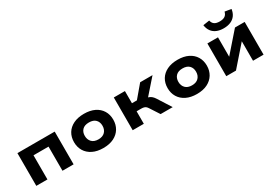

<svg xmlns="http://www.w3.org/2000/svg" viewBox="27 -1650 3619 2555"><g transform="rotate(-30 1836.5 -372.5)"><path d="M90 0V-503H663V0H492V-371H261V0Z M1117 11Q1023 11 955 -22.5Q887 -56 851 -115.5Q815 -175 815 -252Q815 -330 851 -389Q887 -448 955 -481Q1023 -514 1117 -514Q1212 -514 1279 -481Q1346 -448 1382 -389Q1418 -330 1418 -252Q1418 -175 1382 -115.5Q1346 -56 1279 -22.5Q1212 11 1117 11ZM1117 -122Q1183 -122 1218 -158.5Q1253 -195 1253 -253Q1253 -311 1218.5 -346Q1184 -381 1117 -381Q1050 -381 1015.5 -346Q981 -311 981 -253Q981 -195 1016 -158.5Q1051 -122 1117 -122Z M1571 0V-503H1742V-316H1818L1976 -503H2166L1939 -245L1928 -283Q1957 -280 1979 -272Q2001 -264 2020 -247.5Q2039 -231 2056 -204L2186 0H2000L1907 -143Q1896 -161 1884 -171.5Q1872 -182 1855 -187Q1838 -192 1813 -192H1742V0Z M2555 11Q2461 11 2393 -22.5Q2325 -56 2289 -115.5Q2253 -175 2253 -252Q2253 -330 2289 -389Q2325 -448 2393 -481Q2461 -514 2555 -514Q2650 -514 2717 -481Q2784 -448 2820 -389Q2856 -330 2856 -252Q2856 -175 2820 -115.5Q2784 -56 2717 -22.5Q2650 11 2555 11ZM2555 -122Q2621 -122 2656 -158.5Q2691 -195 2691 -253Q2691 -311 2656.5 -346Q2622 -381 2555 -381Q2488 -381 2453.5 -346Q2419 -311 2419 -253Q2419 -195 2454 -158.5Q2489 -122 2555 -122Z M3009 0V-503H3172V-190H3159L3433 -503H3582V0H3420V-314H3433L3158 0ZM3300 -568Q3240 -568 3194.5 -587Q3149 -606 3120.5 -644.5Q3092 -683 3084 -740L3182 -755Q3191 -714 3219 -694Q3247 -674 3299 -674Q3350 -674 3379.5 -693.5Q3409 -713 3419 -756L3517 -740Q3509 -683 3481 -645Q3453 -607 3407.5 -587.5Q3362 -568 3300 -568Z"/></g></svg>

Font: Nunito Sans 7pt SemiExpanded ExtraBold
Style: Regular
Weight: 800
Width: 6
Designer: Vernon Adams
Foundry: Vernon Adams
Version: Version 3.101;gftools[0.9.27]